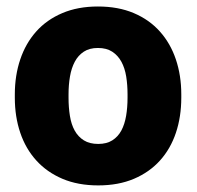

<svg xmlns="http://www.w3.org/2000/svg" viewBox="-20 -558 602 588"><path d="M25.4 -269Q25.4 -326.7 42 -376Q58.6 -425.3 90.8 -461.4Q123 -497.6 170.7 -517.8Q218.3 -538.1 279.8 -538.1Q342.3 -538.1 389.9 -517.8Q437.5 -497.6 469.7 -461.4Q502 -425.3 518.6 -376Q535.2 -326.7 535.2 -269V-258.8Q535.2 -200.7 518.8 -151.6Q502.4 -102.5 470.2 -66.7Q438 -30.8 390.4 -10.5Q342.8 9.8 280.8 9.8Q218.8 9.8 171.1 -10.5Q123.5 -30.8 91.1 -66.7Q58.6 -102.5 42 -151.6Q25.4 -200.7 25.4 -258.8ZM189.9 -258.8Q189.9 -229 194.1 -203.1Q198.2 -177.2 208.7 -158.2Q219.2 -139.2 236.8 -128.2Q254.4 -117.2 280.8 -117.2Q306.6 -117.2 324 -128.2Q341.3 -139.2 351.6 -158.2Q361.8 -177.2 366.2 -203.1Q370.6 -229 370.6 -258.8V-269Q370.6 -297.9 366.5 -323.7Q362.3 -349.6 351.8 -368.9Q341.3 -388.2 323.7 -399.7Q306.2 -411.1 279.8 -411.1Q253.9 -411.1 236.6 -399.7Q219.2 -388.2 209 -368.9Q198.7 -349.6 194.3 -323.7Q189.9 -297.9 189.9 -269Z"/></svg>

Font: RobotoDraft
Style: Black
Weight: 900
Designer: Google
Version: Version 2.000980w3; 2014; ttfautohint (v1.1) -l 5 -r 24 -G 4